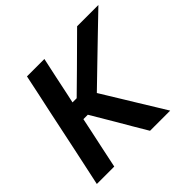

<svg xmlns="http://www.w3.org/2000/svg" viewBox="-171 -902 1091 1091"><g transform="rotate(-45 375.0 -356.5)"><path d="M24.5 0Q37 -57.5 48.5 -111.8Q60 -166 74.5 -233.5L125 -473.5Q140 -542 151.8 -597.8Q163.5 -653.5 176 -713H316Q303 -654 291.2 -598Q279.5 -542 265 -473.5L254.5 -425.5H288L404 -539.5Q444.5 -579.5 485 -619.8Q525.5 -660 579 -713H750Q689 -654.5 630.5 -598Q572 -541.5 514 -485.5L390 -365.5L467 -240Q490 -202 517 -158.2Q544 -114.5 569.5 -72.8Q595 -31 614 0H452Q423 -48.5 398 -91.2Q373 -134 348.5 -176L266.5 -314.5H231L214 -233.5Q199.5 -166 188 -111.8Q176.5 -57.5 164.5 0Z"/></g></svg>

Font: Commissioner SemiBold
Style: Italic
Weight: 600
Italic angle: -12°
Designer: Kostas Bartsokas
Foundry: Kostas Bartsokas
Version: Version 1.000; ttfautohint (v1.8.3)